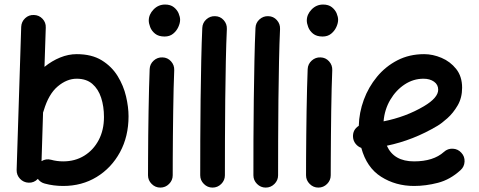

<svg xmlns="http://www.w3.org/2000/svg" viewBox="-20 -787 2150 862"><path d="M132.3 -719.7Q155.3 -719.2 170.9 -702.6Q186.5 -686 185.5 -663.1L179.7 -486.8Q212.9 -513.7 250 -528.8Q287.1 -543.9 324.2 -543.9Q391.6 -543.9 436.5 -516.4Q481.4 -488.8 508.1 -445.6Q534.7 -402.3 545.9 -354.2Q557.1 -306.2 557.1 -265.1Q557.1 -174.3 518.6 -103.5Q480 -32.7 413.8 7.6Q347.7 47.9 263.7 47.9Q220.2 47.9 180.7 37.1Q161.6 32.2 149.9 16.1Q132.8 34.2 108.4 33.2Q85.4 32.2 69.8 15.6Q54.2 -1 54.7 -23.9L75.2 -666.5Q76.2 -689.5 92.8 -705.1Q109.4 -720.7 132.3 -719.7ZM209 -69.8Q235.4 -62.5 263.7 -62.5Q316.9 -62.5 358.2 -87.9Q399.4 -113.3 423.1 -158.2Q446.8 -203.1 446.8 -261.7Q446.8 -309.1 434.1 -348.1Q421.4 -387.2 394.5 -410.4Q367.7 -433.6 324.2 -433.6Q280.3 -433.6 239.3 -399.2Q198.2 -364.7 176.3 -290.5Q175.3 -286.1 173.3 -281.7L166.5 -63.5Q186.5 -75.7 209 -69.8Z M647.9 -694.8Q647.9 -722.2 669.4 -744.4Q690.9 -766.6 721.2 -766.6Q745.6 -766.6 760.5 -754.6Q775.4 -742.7 782 -726.8Q788.6 -710.9 788.6 -698.2Q788.6 -683.1 780.5 -665.5Q772.5 -647.9 757.1 -635.5Q741.7 -623 718.8 -623Q691.9 -623 676.3 -635.7Q660.6 -648.4 654.3 -665.3Q647.9 -682.1 647.9 -694.8ZM709.5 -529.3Q732.4 -528.8 747.8 -511.7Q763.2 -494.6 762.2 -471.7Q760.7 -438 759.5 -389.6Q758.3 -341.3 757.6 -286.6Q756.8 -231.9 756.3 -177.7Q755.9 -123.5 755.6 -77.1Q755.4 -30.8 755.4 0Q755.4 22.5 739 38.8Q722.7 55.2 699.7 55.2Q677.2 55.2 660.9 38.8Q644.5 22.5 644.5 0Q644.5 -30.8 644.8 -77.4Q645 -124 645.5 -178.5Q646 -232.9 647 -288.1Q647.9 -343.3 649.2 -392.3Q650.4 -441.4 651.9 -476.6Q652.8 -499.5 669.9 -514.9Q687 -530.3 709.5 -529.3Z M945.8 -714.4Q968.8 -713.9 984.1 -696.8Q999.5 -679.7 998.5 -656.7Q995.6 -594.7 993.9 -512Q992.2 -429.2 991.2 -338.4Q990.2 -247.6 990 -159.7Q989.7 -71.8 989.7 0Q989.7 22.5 973.4 38.8Q957 55.2 934.1 55.2Q911.6 55.2 895.3 38.8Q878.9 22.5 878.9 0Q878.9 -72.3 879.2 -160.2Q879.4 -248 880.6 -339.4Q881.8 -430.7 883.5 -514.4Q885.3 -598.1 888.2 -661.6Q889.2 -684.6 906.2 -700Q923.3 -715.3 945.8 -714.4Z M1184.6 -714.4Q1207.5 -713.9 1222.9 -696.8Q1238.3 -679.7 1237.3 -656.7Q1234.4 -594.7 1232.7 -512Q1231 -429.2 1230 -338.4Q1229 -247.6 1228.8 -159.7Q1228.5 -71.8 1228.5 0Q1228.5 22.5 1212.2 38.8Q1195.8 55.2 1172.9 55.2Q1150.4 55.2 1134 38.8Q1117.7 22.5 1117.7 0Q1117.7 -72.3 1117.9 -160.2Q1118.2 -248 1119.4 -339.4Q1120.6 -430.7 1122.3 -514.4Q1124 -598.1 1127 -661.6Q1127.9 -684.6 1145 -700Q1162.1 -715.3 1184.6 -714.4Z M1357.4 -694.8Q1357.4 -722.2 1378.9 -744.4Q1400.4 -766.6 1430.7 -766.6Q1455.1 -766.6 1470 -754.6Q1484.9 -742.7 1491.5 -726.8Q1498 -710.9 1498 -698.2Q1498 -683.1 1490 -665.5Q1481.9 -647.9 1466.6 -635.5Q1451.2 -623 1428.2 -623Q1401.4 -623 1385.7 -635.7Q1370.1 -648.4 1363.8 -665.3Q1357.4 -682.1 1357.4 -694.8ZM1418.9 -529.3Q1441.9 -528.8 1457.3 -511.7Q1472.7 -494.6 1471.7 -471.7Q1470.2 -438 1469 -389.6Q1467.8 -341.3 1467 -286.6Q1466.3 -231.9 1465.8 -177.7Q1465.3 -123.5 1465.1 -77.1Q1464.8 -30.8 1464.8 0Q1464.8 22.5 1448.5 38.8Q1432.1 55.2 1409.2 55.2Q1386.7 55.2 1370.4 38.8Q1354 22.5 1354 0Q1354 -30.8 1354.2 -77.4Q1354.5 -124 1355 -178.5Q1355.5 -232.9 1356.4 -288.1Q1357.4 -343.3 1358.6 -392.3Q1359.9 -441.4 1361.3 -476.6Q1362.3 -499.5 1379.4 -514.9Q1396.5 -530.3 1418.9 -529.3Z M2047.4 -22.9Q2001 19.5 1946.3 33.7Q1891.6 47.9 1838.9 47.9Q1756.3 47.9 1691.2 6.6Q1626 -34.7 1602.1 -123Q1586.9 -128.4 1576.4 -141.6Q1565.9 -154.8 1564.9 -171.9Q1563 -204.6 1590.8 -222.2Q1592.3 -281.7 1613.3 -338.9Q1634.3 -396 1672.6 -442.4Q1710.9 -488.8 1764.4 -516.4Q1817.9 -543.9 1884.3 -543.9Q1922.9 -543.9 1962.2 -527.3Q2001.5 -510.7 2028.1 -477.3Q2054.7 -443.8 2054.7 -393.1Q2054.7 -348.1 2034.7 -313.7Q2014.6 -279.3 1988.5 -256.1Q1962.4 -232.9 1944.3 -222.2Q1835.4 -157.2 1716.8 -132.8Q1748 -62.5 1838.9 -62.5Q1925.8 -62.5 1973.1 -105Q1990.2 -120.6 2013.2 -119.4Q2036.1 -118.2 2051.3 -101.1Q2066.9 -84.5 2065.7 -61.3Q2064.5 -38.1 2047.4 -22.9ZM1881.3 -433.6Q1835.9 -433.6 1796.9 -408Q1757.8 -382.3 1732.2 -338.9Q1706.5 -295.4 1702.1 -242.2Q1751.5 -252 1797.1 -269Q1842.8 -286.1 1883.3 -310.1Q1947.3 -348.1 1947.3 -384.3Q1947.3 -407.2 1928.5 -420.4Q1909.7 -433.6 1881.3 -433.6Z"/></svg>

Font: Mikhak SemiBold
Style: Regular
Weight: 600
Designer: Amin Abedi
Version: Version 3.3